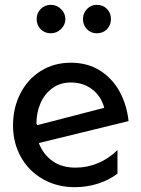

<svg xmlns="http://www.w3.org/2000/svg" viewBox="-20 -764 586 796"><path d="M294 -69Q236 -69 197.5 -96.5Q159 -124 141 -171L513 -262Q506 -329 476 -384Q446 -439 394.5 -471.5Q343 -504 274 -504Q204 -504 149.5 -470Q95 -436 64.5 -376.5Q34 -317 34 -244Q34 -171 67 -112.5Q100 -54 158.5 -21Q217 12 290 12Q341 12 387 -3Q433 -18 467 -44V-142Q432 -107 387 -88Q342 -69 294 -69ZM274 -422Q326 -422 363 -393Q400 -364 412 -317L134 -245L131 -252Q131 -296 147.5 -335Q164 -374 196.5 -398Q229 -422 274 -422ZM132 -685Q132 -660 148.5 -643Q165 -626 191 -626Q215 -626 233 -643.5Q251 -661 251 -685Q251 -709 233 -726.5Q215 -744 191 -744Q166 -744 149 -727Q132 -710 132 -685ZM324 -685Q324 -660 340.5 -643Q357 -626 381 -626Q407 -626 423.5 -643Q440 -660 440 -685Q440 -710 423.5 -727Q407 -744 381 -744Q357 -744 340.5 -726.5Q324 -709 324 -685Z"/></svg>

Font: Geom
Style: Regular
Weight: 400
Version: Version 1.102